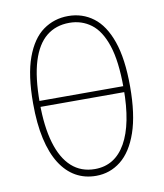

<svg xmlns="http://www.w3.org/2000/svg" viewBox="-84 -813 759 891"><g transform="rotate(-10 295.5 -367.5)"><path d="M297.5 9Q244.5 9 202 -15Q159.5 -39 129.2 -86.8Q99 -134.5 83 -206Q67 -277.5 67 -372.5Q67 -506 97 -587.8Q127 -669.5 179 -706.8Q231 -744 297 -744Q364 -744 415.2 -705.5Q466.5 -667 495.2 -585Q524 -503 524 -372.5Q524 -241 494.8 -156.5Q465.5 -72 414.2 -31.5Q363 9 297.5 9ZM297.5 -23Q392 -23 442.5 -112Q493 -201 493 -368.5V-372.5Q493 -497 468.2 -571.5Q443.5 -646 399.2 -679Q355 -712 297 -712Q233.5 -712 189 -676Q144.5 -640 121.2 -565Q98 -490 98 -372.5V-369Q98 -258 120.8 -180.8Q143.5 -103.5 188 -63.2Q232.5 -23 297.5 -23ZM84 -351V-379H512V-351Z"/></g></svg>

Font: Commissioner Thin
Style: Regular
Weight: 100
Designer: Kostas Bartsokas
Foundry: Kostas Bartsokas
Version: Version 1.001;gftools[0.9.23]